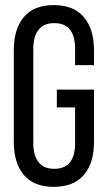

<svg xmlns="http://www.w3.org/2000/svg" viewBox="-20 -727 423 754"><path d="M190.9 -707Q269.5 -707 309.3 -659.9Q349.1 -612.8 349.1 -530.8V-471.2H274.9V-535.2Q274.9 -636.2 192.9 -636.2Q151.9 -636.2 131.3 -609.9Q110.8 -583.5 110.8 -535.2V-165Q110.8 -116.7 131.3 -90.3Q151.9 -64 192.9 -64Q274.9 -64 274.9 -165V-305.2H203.1V-375H349.1V-168.9Q349.1 -86.9 309.3 -40Q269.5 6.8 190.9 6.8Q112.8 6.8 73.5 -40Q34.2 -86.9 34.2 -168.9V-530.8Q34.2 -612.8 73.5 -659.9Q112.8 -707 190.9 -707Z"/></svg>

Font: Bebas Neue Regular
Style: Regular
Weight: 400
Designer: Ryoichi Tsunekawa
Foundry: Ryoichi Tsunekawa
Version: Version 001.003